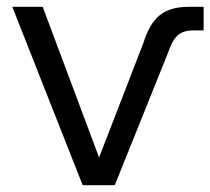

<svg xmlns="http://www.w3.org/2000/svg" viewBox="-20 -542 616 562"><path d="M222 0 16 -522H105L270 -81L400 -417Q417 -472 447 -497Q477 -522 532 -522H576V-453H547Q516 -453 500 -438.5Q484 -424 472 -388L316 0Z"/></svg>

Font: YasnoRaleway Medium
Style: Regular
Weight: 500
Designer: Matt McInerney, Pablo Impallari, Rodrigo Fuenzalida
Foundry: Matt McInerney, Pablo Impallari, Rodrigo Fuenzalida
Version: Version 4.026